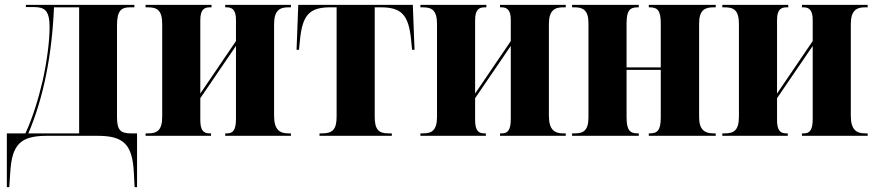

<svg xmlns="http://www.w3.org/2000/svg" viewBox="-20 -556 3584 786"><path d="M8 210H18L22 149C29 35 64 0 172 0H380C487 0 522 36 528 151L531 210H541V-10H515C471 -10 459 -26 459 -78V-453C459 -510 475 -526 511 -526H530V-536H86V-527H119C162 -527 183 -514 183 -445C183 -386 172 -305 155 -227C137 -150 113 -72 84 -10H8ZM96 -10C159 -157 193 -334 201 -526H304V-10Z M576 0H844V-10H838C814 -10 800 -21 800 -65V-154L946 -368V-69C946 -24 934 -10 910 -10H902V0H1171V-10H1160C1126 -10 1102 -24 1102 -82V-457C1102 -514 1126 -526 1160 -526H1171V-536H902V-526H909C933 -526 946 -512 946 -475V-388L800 -173V-473C800 -516 815 -526 839 -526H846V-536H576V-526H586C621 -526 644 -516 644 -458V-78C644 -20 621 -10 586 -10H576Z M1288 0H1584V-10H1570C1530 -10 1514 -26 1514 -78V-526H1539C1624 -526 1653 -495 1663 -392L1667 -352H1677L1670 -536H1201L1194 -352H1204L1208 -392C1218 -495 1247 -526 1332 -526H1358V-78C1358 -26 1341 -10 1299 -10H1288Z M1701 0H1969V-10H1963C1939 -10 1925 -21 1925 -65V-154L2071 -368V-69C2071 -24 2059 -10 2035 -10H2027V0H2296V-10H2285C2251 -10 2227 -24 2227 -82V-457C2227 -514 2251 -526 2285 -526H2296V-536H2027V-526H2034C2058 -526 2071 -512 2071 -475V-388L1925 -173V-473C1925 -516 1940 -526 1964 -526H1971V-536H1701V-526H1711C1746 -526 1769 -516 1769 -458V-78C1769 -20 1746 -10 1711 -10H1701Z M2322 0H2595V-10H2591C2560 -10 2545 -21 2545 -76V-270H2685V-76C2685 -21 2671 -10 2639 -10H2636V0H2910V-10H2900C2865 -10 2842 -25 2842 -76V-460C2842 -514 2865 -526 2900 -526H2910V-536H2636V-526H2639C2671 -526 2685 -514 2685 -461V-280H2545V-460C2545 -514 2559 -526 2591 -526H2595V-536H2322V-526H2333C2367 -526 2389 -514 2389 -461V-76C2389 -21 2368 -10 2333 -10H2322Z M2937 0H3205V-10H3199C3175 -10 3161 -21 3161 -65V-154L3307 -368V-69C3307 -24 3295 -10 3271 -10H3263V0H3532V-10H3521C3487 -10 3463 -24 3463 -82V-457C3463 -514 3487 -526 3521 -526H3532V-536H3263V-526H3270C3294 -526 3307 -512 3307 -475V-388L3161 -173V-473C3161 -516 3176 -526 3200 -526H3207V-536H2937V-526H2947C2982 -526 3005 -516 3005 -458V-78C3005 -20 2982 -10 2947 -10H2937Z"/></svg>

Font: Noto Serif Display Condensed ExtraBold
Style: Regular
Weight: 800
Width: 3
Designer: Monotype Design Team
Foundry: Monotype Imaging Inc.
Version: Version 2.009